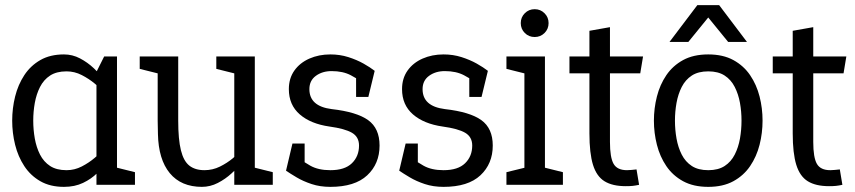

<svg xmlns="http://www.w3.org/2000/svg" viewBox="-20 -720 3332 748"><path d="M355.8 -440 435.8 -430V0H355.8ZM355.8 -440 385.8 -500H435.8V-430ZM397.5 -153.3 424.2 -145Q424.2 -145 417.2 -129.5Q410.2 -114 395.9 -91.2Q381.7 -68.5 358.8 -45.8Q336 -23 303.6 -7.5Q271.2 8 229.2 8L239.2 -57Q270.5 -57 298.6 -71.5Q326.7 -86 349.2 -105.2Q371.8 -124.3 384.7 -138.8Q397.5 -153.3 397.5 -153.3ZM397.5 -346.7Q397.5 -346.7 384.7 -361.2Q371.8 -375.7 349.2 -394.3Q326.7 -413 298.6 -427.5Q270.5 -442 239.2 -442L229.2 -508Q262.2 -508 291.7 -492.5Q321.2 -477 345.4 -454.2Q369.7 -431.5 387.4 -408.8Q405.2 -386 414.7 -370.5Q424.2 -355 424.2 -355ZM239.2 -442Q200.3 -442 175.2 -425.7Q150.2 -409.3 135.9 -381.2Q121.7 -353.2 115.6 -319.2Q109.5 -285.3 109.5 -250Q109.5 -214.7 115.6 -180.2Q121.7 -145.8 135.9 -117.8Q150.2 -89.7 175.2 -73.3Q200.3 -57 239.2 -57L229.2 8Q175.5 8 137.2 -14Q98.8 -36 74.6 -73Q50.3 -110 38.9 -156Q27.5 -202 27.5 -250Q27.5 -298 38.9 -344Q50.3 -390 74.6 -427Q98.8 -464 137.2 -486Q175.5 -508 229.2 -508ZM425.8 0 419.2 -70.8 505.8 -49.2V0Z M594.3 -250H674.3Q674.3 -177 684.8 -134.6Q695.3 -92.2 717.8 -74.6Q740.3 -57 777 -57L767 8Q685.5 8 641.4 -45.5Q597.3 -99 595.3 -198ZM972.7 -140 892.7 -60V-500H972.7ZM674.3 -250H594.3V-500H674.3ZM892.7 -64.2 972.7 -140V0H892.7ZM934.3 -150 961 -141.7Q961 -141.7 951.5 -126.5Q942 -111.3 924.2 -89.1Q906.5 -66.8 882.2 -44.6Q858 -22.3 828.5 -7.2Q799 8 766 8L776 -57Q808.5 -57 836.8 -71Q865 -85 887.2 -103.5Q909.3 -122 921.8 -136Q934.3 -150 934.3 -150ZM962.7 0 956 -70.8 1042.7 -49.2V0ZM604.3 -431.7 524.3 -451.7V-500H604.3ZM902.7 -431.7 822.7 -451.7V-500H902.7Z M1267 8V-57Q1323.2 -57 1350.9 -84Q1378.7 -111 1378.7 -153Q1378.7 -186.7 1351.1 -202.8Q1323.5 -218.8 1263.7 -227L1272 -295Q1369.8 -284 1414.2 -252Q1458.7 -220 1458.7 -153Q1458.7 -82 1410.6 -37Q1362.5 8 1267 8ZM1267 -508 1272 -443Q1235.8 -443 1210.6 -424.6Q1185.3 -406.2 1185.3 -372.7Q1185.3 -306 1272 -295L1263.7 -227Q1190.2 -237.5 1147.8 -274.4Q1105.3 -311.3 1105.3 -372.7Q1105.3 -414.8 1126.8 -445.1Q1148.2 -475.3 1185.2 -491.7Q1222.2 -508 1267 -508ZM1094.3 -55 1136 -109Q1158 -92 1189 -74.5Q1220 -57 1267 -57V8Q1226.7 8 1193.8 -3Q1160.8 -14 1135.6 -29Q1110.3 -44 1094.3 -55ZM1398 -395.3Q1377.7 -410.5 1346.8 -426.8Q1316 -443 1272 -443L1267 -508Q1304.2 -508 1337.1 -497.5Q1370 -487 1396.4 -472.2Q1422.8 -457.3 1439.7 -444ZM1166.8 -160.8V-55H1094.3L1119.3 -160.8ZM1367.3 -342.3 1367.2 -443.8 1439.7 -444 1415 -342.3Z M1708 8V-57Q1764.2 -57 1791.9 -84Q1819.7 -111 1819.7 -153Q1819.7 -186.7 1792.1 -202.8Q1764.5 -218.8 1704.7 -227L1713 -295Q1810.8 -284 1855.2 -252Q1899.7 -220 1899.7 -153Q1899.7 -82 1851.6 -37Q1803.5 8 1708 8ZM1708 -508 1713 -443Q1676.8 -443 1651.6 -424.6Q1626.3 -406.2 1626.3 -372.7Q1626.3 -306 1713 -295L1704.7 -227Q1631.2 -237.5 1588.8 -274.4Q1546.3 -311.3 1546.3 -372.7Q1546.3 -414.8 1567.8 -445.1Q1589.2 -475.3 1626.2 -491.7Q1663.2 -508 1708 -508ZM1535.3 -55 1577 -109Q1599 -92 1630 -74.5Q1661 -57 1708 -57V8Q1667.7 8 1634.8 -3Q1601.8 -14 1576.6 -29Q1551.3 -44 1535.3 -55ZM1839 -395.3Q1818.7 -410.5 1787.8 -426.8Q1757 -443 1713 -443L1708 -508Q1745.2 -508 1778.1 -497.5Q1811 -487 1837.4 -472.2Q1863.8 -457.3 1880.7 -444ZM1607.8 -160.8V-55H1535.3L1560.3 -160.8ZM1808.3 -342.3 1808.2 -443.8 1880.7 -444 1856 -342.3Z M2023 0V-500H2103V0ZM2063 -575.8Q2040.2 -575.8 2024.5 -591.5Q2008.8 -607.2 2008.8 -630Q2008.8 -652.7 2024.5 -668.4Q2040.2 -684.2 2063 -684.2Q2085.7 -684.2 2101.4 -668.4Q2117.2 -652.7 2117.2 -630Q2117.2 -607.2 2101.4 -591.5Q2085.7 -575.8 2063 -575.8ZM2033 -431.7 1953 -451.7V-500H2033ZM1953 0V-49.2L2038 -70L2033 0ZM2093 0 2086.3 -70.8 2173 -49.2V0Z M2198.5 -434.2V-500H2485.2L2474.3 -434.2ZM2459.8 -60 2469.8 0Q2455.8 3 2444.6 4.2Q2433.3 5.3 2417.8 5.3Q2366.2 5.3 2335.2 -13.8Q2304.2 -32.8 2290.2 -77.9Q2276.3 -123 2276.3 -200V-600L2356.3 -614.2V-167Q2356.3 -106.5 2370.4 -81.8Q2384.5 -57 2422.8 -57Q2431.8 -57 2440.3 -58Q2448.8 -59 2459.8 -60Z M2527.5 -250Q2527.5 -298 2539.2 -344Q2550.8 -390 2575.9 -427Q2601 -464 2641.3 -486Q2681.7 -508 2739.2 -508Q2796.7 -508 2837 -486Q2877.3 -464 2902.4 -427Q2927.5 -390 2939.2 -344Q2950.8 -298 2950.8 -250Q2950.8 -202 2939.2 -156Q2927.5 -110 2902.4 -73Q2877.3 -36 2837 -14Q2796.7 8 2739.2 8Q2681.7 8 2641.3 -14Q2601 -36 2575.9 -73Q2550.8 -110 2539.2 -156Q2527.5 -202 2527.5 -250ZM2609.5 -250Q2609.5 -214.7 2615.6 -180.2Q2621.7 -145.8 2635.9 -117.8Q2650.2 -89.7 2675.2 -73.3Q2700.3 -57 2739.2 -57Q2778 -57 2803.1 -73.3Q2828.2 -89.7 2842.4 -117.8Q2856.7 -145.8 2862.8 -180.2Q2868.8 -214.7 2868.8 -250Q2868.8 -285.3 2862.8 -319.2Q2856.7 -353.2 2842.4 -381.2Q2828.2 -409.3 2803.1 -425.7Q2778 -442 2739.2 -442Q2700.3 -442 2675.2 -425.7Q2650.2 -409.3 2635.9 -381.2Q2621.7 -353.2 2615.6 -319.2Q2609.5 -285.3 2609.5 -250ZM2700 -700H2781.7L2890 -556.7H2816.7ZM2778.3 -700 2661.7 -556.7H2588.3L2696.7 -700Z M2990.5 -434.2V-500H3277.2L3266.3 -434.2ZM3251.8 -60 3261.8 0Q3247.8 3 3236.6 4.2Q3225.3 5.3 3209.8 5.3Q3158.2 5.3 3127.2 -13.8Q3096.2 -32.8 3082.2 -77.9Q3068.3 -123 3068.3 -200V-600L3148.3 -614.2V-167Q3148.3 -106.5 3162.4 -81.8Q3176.5 -57 3214.8 -57Q3223.8 -57 3232.3 -58Q3240.8 -59 3251.8 -60Z"/></svg>

Font: Epunda Slab Light
Style: Regular
Weight: 300
Designer: Simon Atzbach
Foundry: typofactur
Version: Version 1.102